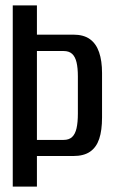

<svg xmlns="http://www.w3.org/2000/svg" viewBox="-20 -695 432 715"><path d="M27.5 0H117.5V-114H253Q292 -114 315.5 -130.2Q339 -146.5 349.5 -178Q360 -209.5 360 -257.5V-423Q360 -468.5 349 -500.5Q338 -532.5 314.8 -549.2Q291.5 -566 253 -566H117.5V-675H27.5ZM117.5 -174V-505H217Q237 -505 248.5 -494.5Q260 -484 265 -463Q270 -442 270 -410.5V-272Q270 -239 265 -217.2Q260 -195.5 248.5 -184.8Q237 -174 217 -174Z"/></svg>

Font: Anybody Condensed
Style: Regular
Weight: 400
Width: 3
Designer: Tyler Finck
Foundry: Etcetera Type Company
Version: Version 1.113;gftools[0.9.25]